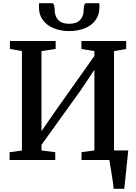

<svg xmlns="http://www.w3.org/2000/svg" viewBox="-20 -999 852 1199"><path d="M690 180Q688.5 161 684.8 136.5Q681 112 677 86.5Q673 61 669.2 38.2Q665.5 15.5 663 -0.5L622.5 -59.5H781Q779 -41 776.5 -16.8Q774 7.5 771.2 34.5Q768.5 61.5 765.8 88.2Q763 115 760.5 138.8Q758 162.5 756 180ZM40 0V-48.5L117 -59V-680.5L42 -693V-743H327.5V-693.5L239 -680V-180L331.5 -313.5L569.5 -649.5V-680L488.5 -693V-743H768V-693L692 -680V-59.5L771.5 -48.5V0H489V-48.5L569.5 -59.5V-563L485.5 -437.5L239 -94.5V-59.5L325 -48.5V0ZM304 -979Q315 -979 318.2 -964.8Q321.5 -950.5 321.5 -936.5Q321.5 -898 343.8 -874.2Q366 -850.5 412 -850.5Q458 -850.5 480.2 -874.2Q502.5 -898 502.5 -936.5Q502.5 -950.5 505.8 -964.8Q509 -979 519 -979H600Q600.5 -973.5 600.8 -967.2Q601 -961 601 -955Q601 -906 576.2 -872.5Q551.5 -839 508.5 -822Q465.5 -805 412 -805Q359.5 -805 316.5 -822.2Q273.5 -839.5 248.2 -873Q223 -906.5 223 -955Q223 -961 223.5 -967.2Q224 -973.5 224 -979Z"/></svg>

Font: Merriweather 36pt SemiBold
Style: Regular
Weight: 600
Version: Version 2.100